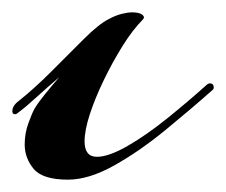

<svg xmlns="http://www.w3.org/2000/svg" viewBox="-40 -290 366 311"><path d="M70 1Q29 1 14.5 -16.5Q0 -34 0 -56Q0 -74 6 -90.5Q12 -107 16 -114Q22 -124 32.5 -137Q43 -150 56 -165Q36 -148 18.5 -132Q1 -116 -10 -108Q-13 -105 -16 -105Q-20 -105 -20 -110Q-20 -119 -9 -127Q16 -147 43.5 -174.5Q71 -202 95.5 -226.5Q120 -251 136 -259Q147 -265 157 -267.5Q167 -270 174 -270Q185 -270 190 -266.5Q195 -263 192 -259Q175 -242 158.5 -215.5Q142 -189 128 -160Q114 -131 105.5 -105Q97 -79 97 -61Q97 -36 117 -36Q136 -36 166.5 -53.5Q197 -71 230.5 -98Q264 -125 293 -151Q297 -155 300 -155Q305 -155 306 -150.5Q307 -146 304 -144Q269 -113 227.5 -79Q186 -45 145 -22Q104 1 70 1Z"/></svg>

Font: Arizonia
Style: Regular
Weight: 400
Designer: Robert E. Leuschke
Foundry: Robert E. Leuschke
Version: Version 1.010; ttfautohint (v1.8.4.7-5d5b)